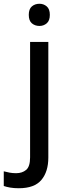

<svg xmlns="http://www.w3.org/2000/svg" viewBox="-76 -761 361 1021"><path d="M77 -682Q77 -713 93.5 -727Q110 -741 134 -741Q156 -741 172.5 -727Q189 -713 189 -682Q189 -651 172.5 -637Q156 -623 134 -623Q110 -623 93.5 -637Q77 -651 77 -682ZM24 240Q-2 240 -22 236.5Q-42 233 -56 228V150Q-41 154 -25 157Q-9 160 10 160Q42 160 63 142.5Q84 125 84 76V-538H181V77Q181 152 144 196Q107 240 24 240Z"/></svg>

Font: Noto Sans Kayah Li Medium
Style: Regular
Weight: 500
Designer: Monotype Design Team, Sérgio Martins
Foundry: Monotype Imaging Inc.
Version: Version 2.002; ttfautohint (v1.8.4.7-5d5b)